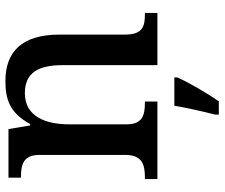

<svg xmlns="http://www.w3.org/2000/svg" viewBox="-78 -508 808 691"><g transform="rotate(-90 325.5 -163.0)"><path d="M26 0H305V-45H301C257 -45 223 -53 223 -111V-317C223 -402 251 -477 335 -477C410 -477 436 -427 436 -341V0H624V-45H619C574 -45 546 -54 546 -117V-352C546 -488 484 -547 379 -547C315 -547 265 -533 224 -458H219L206 -536H31V-491H35C79 -491 113 -482 113 -424V-116C113 -54 77 -45 32 -45H26ZM258 221H306C335 179 374 113 392 71V61H290C282 108 269 165 258 208Z"/></g></svg>

Font: Noto Serif Thai Medium
Style: Regular
Weight: 500
Designer: Monotype Design Team
Foundry: Monotype Imaging Inc.
Version: Version 1.901;PS 001.901;hotconv 1.0.88;makeotf.lib2.5.64775